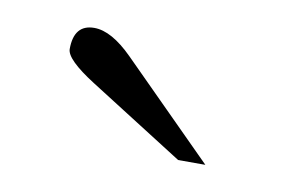

<svg xmlns="http://www.w3.org/2000/svg" viewBox="-34 -668 408 258"><g transform="rotate(10 170.0 -538.5)"><path d="M256.8 -460.4H219.7L90.3 -542.5Q50.3 -567.9 50.3 -582Q50.3 -615.7 78.1 -615.7Q101.6 -615.7 130.9 -586.4Z"/></g></svg>

Font: Scheherazade New Rohingya
Style: Regular
Weight: 400
Designer: SIL International
Foundry: SIL International
Version: Version 3.000 ; LngRng